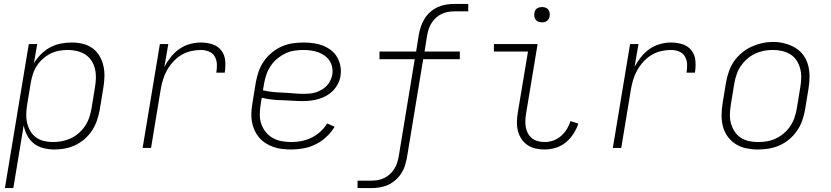

<svg xmlns="http://www.w3.org/2000/svg" viewBox="-20 -755 4240 980"><path d="M5 205 127 -530H170L153 -432Q168 -457 189.5 -478.5Q211 -500 236.5 -513.5Q262 -527 289.5 -532.5Q317 -538 346 -538Q346 -538 346 -538Q346 -538 346 -538Q375 -538 402.5 -531.5Q430 -525 452 -509Q474 -493 488 -469Q502 -445 508 -418Q514 -391 513 -362Q512 -333 507 -304L489 -194Q484 -167 475 -140.5Q466 -114 450.5 -90Q435 -66 413 -46.5Q391 -27 365 -14.5Q339 -2 312 3Q285 8 257 8Q229 8 201.5 1Q174 -6 153 -22.5Q132 -39 119 -63.5Q106 -88 101 -115L48 205ZM250 -30Q274 -30 297 -34.5Q320 -39 341.5 -49Q363 -59 382 -75.5Q401 -92 414.5 -112.5Q428 -133 435.5 -155.5Q443 -178 447 -201L465 -311Q469 -335 469.5 -358.5Q470 -382 464.5 -404.5Q459 -427 446.5 -446Q434 -465 415 -477Q396 -489 373 -494.5Q350 -500 327 -500Q305 -500 282 -496Q259 -492 238 -481.5Q217 -471 199 -455Q181 -439 168 -419Q155 -399 148 -377Q141 -355 137 -333L119 -223Q115 -199 114 -175.5Q113 -152 118 -129.5Q123 -107 134 -87.5Q145 -68 163 -54.5Q181 -41 203.5 -35.5Q226 -30 250 -30Z M708 0 796 -530H839L819 -414Q833 -440 852 -464Q871 -488 895.5 -505Q920 -522 948.5 -530Q977 -538 1005 -538Q1036 -538 1064 -529Q1092 -520 1109.5 -497.5Q1127 -475 1129.5 -444.5Q1132 -414 1127 -384H1084Q1088 -406 1087 -427.5Q1086 -449 1076 -466.5Q1066 -484 1046.5 -492Q1027 -500 1005 -500Q980 -500 954 -494Q928 -488 905 -474Q882 -460 863.5 -439.5Q845 -419 832 -395.5Q819 -372 811.5 -347Q804 -322 800 -297L751 0Z M1468 8Q1444 8 1421 5.5Q1398 3 1376.5 -4.5Q1355 -12 1336 -24Q1317 -36 1303 -52.5Q1289 -69 1279.5 -89.5Q1270 -110 1266 -132.5Q1262 -155 1263 -178.5Q1264 -202 1268 -226L1286 -336Q1291 -364 1300.5 -391Q1310 -418 1327 -442.5Q1344 -467 1367.5 -486.5Q1391 -506 1418.5 -518Q1446 -530 1474 -534Q1502 -538 1530 -538Q1555 -538 1580.5 -534.5Q1606 -531 1628.5 -522Q1651 -513 1670 -498.5Q1689 -484 1701 -463Q1713 -442 1717.5 -417.5Q1722 -393 1718 -367Q1715 -347 1705 -327.5Q1695 -308 1680 -292.5Q1665 -277 1646 -266.5Q1627 -256 1607 -250Q1587 -244 1566.5 -241.5Q1546 -239 1526 -239Q1499 -239 1472.5 -241Q1446 -243 1420 -243.5Q1394 -244 1367.5 -247Q1341 -250 1316 -256L1310 -219Q1306 -194 1306 -169Q1306 -144 1314 -121.5Q1322 -99 1337 -80.5Q1352 -62 1372.5 -50.5Q1393 -39 1417.5 -34.5Q1442 -30 1468 -30Q1493 -30 1519 -35Q1545 -40 1569.5 -52Q1594 -64 1615 -83Q1636 -102 1650 -125L1688 -108Q1671 -80 1646 -56.5Q1621 -33 1591.5 -18.5Q1562 -4 1530.5 2Q1499 8 1468 8ZM1532 -276Q1547 -276 1562.5 -277.5Q1578 -279 1593 -284Q1608 -289 1622 -297Q1636 -305 1647.5 -317Q1659 -329 1666 -343.5Q1673 -358 1676 -373Q1679 -392 1675.5 -411Q1672 -430 1662 -445Q1652 -460 1637 -471Q1622 -482 1605 -488Q1588 -494 1568.5 -497Q1549 -500 1530 -500Q1507 -500 1483 -496.5Q1459 -493 1437 -482.5Q1415 -472 1395.5 -456Q1376 -440 1362 -419Q1348 -398 1340 -375.5Q1332 -353 1328 -329L1322 -294Q1348 -288 1374 -285.5Q1400 -283 1426.5 -282Q1453 -281 1479 -278.5Q1505 -276 1532 -276Z M1805 205V167H1877Q1893 167 1909.5 164Q1926 161 1941.5 153.5Q1957 146 1970 134Q1983 122 1992.5 107Q2002 92 2007 76Q2012 60 2015 44L2097 -453H1917V-492H2104L2118 -580Q2122 -601 2129 -621.5Q2136 -642 2148 -661Q2160 -680 2177.5 -695Q2195 -710 2215 -719Q2235 -728 2256.5 -731.5Q2278 -735 2299 -735H2370V-697H2299Q2282 -697 2265.5 -694Q2249 -691 2233.5 -683.5Q2218 -676 2205 -664Q2192 -652 2182.5 -637Q2173 -622 2168 -606Q2163 -590 2160 -574L2147 -492H2327V-453H2140L2057 50Q2053 71 2046.5 91.5Q2040 112 2027.5 131Q2015 150 1997.5 165Q1980 180 1960 189Q1940 198 1918.5 201.5Q1897 205 1877 205Z M2760 8Q2736 8 2713.5 3Q2691 -2 2672.5 -14.5Q2654 -27 2641.5 -46Q2629 -65 2623.5 -87Q2618 -109 2618.5 -133Q2619 -157 2623 -181L2675 -492H2501V-530H2724L2665 -174Q2662 -157 2661.5 -139Q2661 -121 2664 -104.5Q2667 -88 2675 -73.5Q2683 -59 2696 -49Q2709 -39 2726 -34.5Q2743 -30 2760 -30Q2782 -30 2803.5 -37.5Q2825 -45 2843 -60.5Q2861 -76 2873 -95.5Q2885 -115 2892 -137L2932 -124Q2923 -97 2906.5 -71.5Q2890 -46 2867 -27.5Q2844 -9 2816 -0.5Q2788 8 2760 8ZM2746 -641Q2737 -641 2728.5 -644Q2720 -647 2714.5 -654Q2709 -661 2707.5 -670.5Q2706 -680 2708 -690Q2709 -696 2712 -702Q2715 -708 2721 -712Q2727 -716 2733.5 -717.5Q2740 -719 2746 -719Q2756 -719 2764.5 -716Q2773 -713 2778.5 -706Q2784 -699 2785.5 -689.5Q2787 -680 2785 -670Q2784 -664 2780.5 -658Q2777 -652 2771.5 -648Q2766 -644 2759.5 -642.5Q2753 -641 2746 -641Z M3108 0 3196 -530H3239L3219 -414Q3233 -440 3252 -464Q3271 -488 3295.5 -505Q3320 -522 3348.5 -530Q3377 -538 3405 -538Q3436 -538 3464 -529Q3492 -520 3509.5 -497.5Q3527 -475 3529.5 -444.5Q3532 -414 3527 -384H3484Q3488 -406 3487 -427.5Q3486 -449 3476 -466.5Q3466 -484 3446.5 -492Q3427 -500 3405 -500Q3380 -500 3354 -494Q3328 -488 3305 -474Q3282 -460 3263.5 -439.5Q3245 -419 3232 -395.5Q3219 -372 3211.5 -347Q3204 -322 3200 -297L3151 0Z M3848 8Q3818 8 3789 2Q3760 -4 3736 -19Q3712 -34 3695 -57Q3678 -80 3670.5 -107.5Q3663 -135 3663 -165.5Q3663 -196 3668 -226L3686 -336Q3691 -363 3700.5 -390.5Q3710 -418 3726.5 -442Q3743 -466 3766.5 -485.5Q3790 -505 3816.5 -517Q3843 -529 3870.5 -535Q3898 -541 3927 -541Q3956 -541 3985 -533.5Q4014 -526 4038.5 -511.5Q4063 -497 4080 -474Q4097 -451 4104.5 -423Q4112 -395 4112 -365Q4112 -335 4107 -304L4089 -194Q4084 -167 4074.5 -139.5Q4065 -112 4048.5 -88Q4032 -64 4009 -44.5Q3986 -25 3959 -13Q3932 -1 3904 3.5Q3876 8 3848 8ZM3849 -30Q3849 -30 3849 -30Q3849 -30 3849 -30Q3873 -30 3896 -34Q3919 -38 3941 -48.5Q3963 -59 3982 -75.5Q4001 -92 4014.5 -112.5Q4028 -133 4035.5 -155.5Q4043 -178 4047 -201L4065 -311Q4069 -335 4069.5 -359Q4070 -383 4064 -405.5Q4058 -428 4045.5 -447Q4033 -466 4013.5 -478Q3994 -490 3971 -495Q3948 -500 3923 -500Q3900 -500 3877.5 -495.5Q3855 -491 3833 -480.5Q3811 -470 3792.5 -453.5Q3774 -437 3760.5 -417Q3747 -397 3739.5 -374.5Q3732 -352 3728 -329L3710 -219Q3706 -195 3705.5 -171Q3705 -147 3711 -125Q3717 -103 3729.5 -84Q3742 -65 3760.5 -52.5Q3779 -40 3802 -35Q3825 -30 3849 -30Z"/></svg>

Font: Iosevka Curly XLtEx
Style: Italic
Weight: 200
Width: 7
Italic angle: -9°
Monospace: yes
Designer: Belleve Invis
Foundry: Belleve Invis
Version: Version 11.1.0; ttfautohint (v1.8.3)